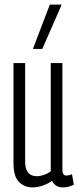

<svg xmlns="http://www.w3.org/2000/svg" viewBox="-20 -810 343 840"><path d="M122 10Q88 10 63.5 -13.5Q39 -37 39 -97V-534H90V-103Q90 -39 142 -39Q155 -39 172.5 -45Q190 -51 202 -61V-534H253V-67Q253 -42 270 -42Q283 -42 295 -48L303 -2Q279 10 255 10Q238 10 225.5 2Q213 -6 208 -19Q190 -6 167 2Q144 10 122 10ZM124 -596 198 -790H250L165 -596Z"/></svg>

Font: Georama ExtraCondensed Light
Style: Regular
Weight: 300
Width: 2
Designer: Jean-Baptiste Levee
Foundry: Production Type
Version: Version 1.000